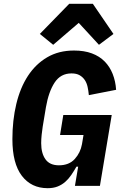

<svg xmlns="http://www.w3.org/2000/svg" viewBox="-20 -975 640 1007"><path d="M390 -101H381Q368 -78 354 -57.5Q340 -37 322.5 -21.5Q305 -6 282.5 3Q260 12 230 12Q144 12 94.5 -53Q45 -118 45 -245Q45 -344 65.5 -429.5Q86 -515 126.5 -577Q167 -639 227.5 -674.5Q288 -710 368 -710Q422 -710 462 -695Q502 -680 529 -652.5Q556 -625 571 -587Q586 -549 589 -504L446 -476Q444 -498 439.5 -519Q435 -540 424.5 -555.5Q414 -571 397.5 -580.5Q381 -590 355 -590Q298 -590 266.5 -542Q235 -494 221 -413L204 -311Q201 -293 198.5 -268.5Q196 -244 196 -224Q196 -171 218.5 -139.5Q241 -108 289 -108Q342 -108 372 -141Q402 -174 410 -219L418 -267H295L312 -372H566L504 0H373ZM467 -955 575 -797 499 -740 393 -855 259 -740 189 -797 343 -955Z"/></svg>

Font: IBM Plex Mono
Style: Bold Italic
Weight: 700
Italic angle: -9°
Monospace: yes
Designer: Mike Abbink, Paul van der Laan, Pieter van Rosmalen
Foundry: Bold Monday
Version: Version 2.3